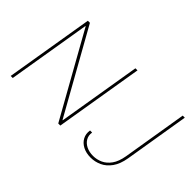

<svg xmlns="http://www.w3.org/2000/svg" viewBox="-99 -1104 1492 1492"><g transform="rotate(45 646.5 -358.5)"><path d="M734.4 -727.3 613.6 0H590.9L207.4 -684.7H204.5L90.9 0H68.2L188.9 -727.3H211.6L595.2 -42.6H598L711.6 -727.3ZM1231.5 -727.3H1254.3L1166.2 -193.2Q1153.8 -119.3 1121.8 -74.8Q1089.8 -30.2 1046.3 -10.1Q1002.8 9.9 956 9.9Q906.2 9.9 869.5 -9.2Q832.7 -28.4 815 -61.4Q797.2 -94.5 804 -136.4H826.7Q821 -100.9 836.8 -73Q852.6 -45.1 884.9 -28.9Q917.3 -12.8 960.2 -12.8Q1000.4 -12.8 1038 -29.8Q1075.6 -46.9 1103.9 -86.3Q1132.1 -125.7 1143.5 -193.2Z"/></g></svg>

Font: Inter UI Thin
Style: Italic
Weight: 100
Italic angle: -9.39999°
Designer: Rasmus Andersson
Foundry: rsms
Version: 3.2;8d6f07862